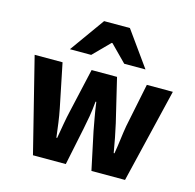

<svg xmlns="http://www.w3.org/2000/svg" viewBox="-109 -865 993 977"><g transform="rotate(15 388.0 -376.5)"><path d="M148 0 24 -496H171L218 -266Q225 -231 230 -194.5Q235 -158 240 -117H244Q251 -158 257.5 -195Q264 -232 272 -266L324 -496H458L513 -266Q521 -231 528 -194.5Q535 -158 542 -117H546Q553 -158 557.5 -194.5Q562 -231 568 -266L615 -496H752L633 0H456L414 -198Q408 -232 401.5 -266.5Q395 -301 389 -346H385Q381 -301 375 -266.5Q369 -232 362 -198L321 0ZM190 -570 321 -753H457L588 -570H476L391 -656H387L302 -570Z"/></g></svg>

Font: Source Sans 3 ExtraLight
Style: Bold
Weight: 700
Version: Version 3.052;hotconv 1.1.0;makeotfexe 2.6.0